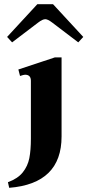

<svg xmlns="http://www.w3.org/2000/svg" viewBox="-20 -752 419 920"><path d="M14 -575 159 -732H234L379 -575L355 -549L230 -644Q209 -660 197 -660Q184 -660 163 -644L38 -549ZM18 121Q65 104 89 74Q113 44 120.5 6Q128 -32 128 -88V-365Q128 -394 100 -394Q94 -394 76 -388L68 -419L243 -477H275V-98Q275 128 24 148Z"/></svg>

Font: Taviraj SemiBold
Style: Regular
Weight: 600
Designer: Katatrad Team
Foundry: CadsonDemak
Version: Version 1.001